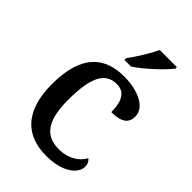

<svg xmlns="http://www.w3.org/2000/svg" viewBox="-229 -858 960 960"><g transform="rotate(45 251.0 -378.0)"><path d="M224 -619V-606H271C326 -642 410 -721 435 -756V-766H314C293 -721 253 -657 224 -619ZM286 10C405 10 463 -43 463 -90C463 -108 456 -122 444 -131C421 -88 372 -58 308 -58C207 -58 166 -126 166 -266C166 -443 211 -494 283 -494C345 -494 362 -440 362 -375C434 -375 463 -399 463 -444C463 -510 378 -547 282 -547C152 -547 53 -480 53 -265C53 -67 149 10 286 10Z"/></g></svg>

Font: Noto Serif Gurmukhi Medium
Style: Regular
Weight: 500
Designer: Vaibhav Singh and the Monotype Design Team
Foundry: Monotype Imaging Inc.
Version: Version 2.004